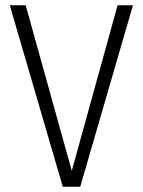

<svg xmlns="http://www.w3.org/2000/svg" viewBox="-20 -705 539 725"><path d="M283 0H217L17 -685H77L251 -60L424 -685H482Z"/></svg>

Font: Fira Sans Condensed Light
Style: Regular
Weight: 300
Width: 3
Designer: bBox Type GmbH & Carrois Corporate GbR & Edenspiekermann AG
Foundry: bBox Type GmbH & Carrois Corporate GbR & Edenspiekermann AG
Version: Version 4.301